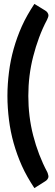

<svg xmlns="http://www.w3.org/2000/svg" viewBox="-20 -805 282 983"><path d="M125 -314C125 -383 133 -450 150 -516C167 -582 190 -646 221 -704C225 -713 228 -720 228 -726C228 -732 225 -738 222 -742C219 -746 215 -749 210 -752L156 -785C131 -747 109 -709 92 -671C75 -633 61 -594 50 -555C39 -516 31 -476 26 -436C21 -396 18 -356 18 -314C18 -272 21 -231 26 -191C31 -151 39 -111 50 -72C61 -33 75 6 92 44C109 82 131 120 156 158L210 124C215 121 219 118 222 114C225 110 228 105 228 98C228 95 227 92 226 88C225 84 224 80 222 76C191 18 167 -45 150 -111C133 -177 125 -245 125 -314Z"/></svg>

Font: SVN-Aleo
Style: Bold
Weight: 700
Designer: Alessio Laiso
Version: Version 1.2.2